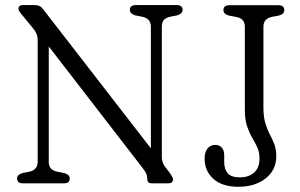

<svg xmlns="http://www.w3.org/2000/svg" viewBox="-20 -720 1178 754"><path d="M254 -19Q254 0 230.5 0H70.5Q47 0 47 -19Q47 -34 68.5 -40.5L96.5 -46Q128 -53.5 128 -85V-558.5Q128 -576.5 123.5 -587.2Q119 -598 110.5 -608L65 -663.5Q52.5 -677.5 52.5 -686Q52.5 -700 70.5 -700H115.5Q127 -700 134.8 -696.5Q142.5 -693 150 -683L572.5 -137.5V-615Q572.5 -646.5 540 -654L511.5 -659.5Q490 -666.5 490 -681Q490 -700 513.5 -700H673.5Q697 -700 697 -681Q697 -666 675 -659.5L647 -654Q631.5 -650.5 623.5 -641.5Q615.5 -632.5 615.5 -615V-103Q615.5 -84 626.5 -67.5L648.5 -38.5Q659.5 -22.5 659.5 -16Q659.5 0 640 0H576Q558.5 0 558.5 -16Q558.5 -28 555 -36.8Q551.5 -45.5 539.5 -61L171.5 -537.5V-85Q171.5 -67.5 179.8 -58.5Q188 -49.5 204 -46L232 -40.5Q254 -34 254 -19ZM1065 -107Q1065 -52 1023 -19.2Q981 13.5 916.5 13.5Q852 13.5 817.8 -17.8Q783.5 -49 783.5 -97.5Q783.5 -122 794.8 -136.5Q806 -151 826 -151Q841.5 -151 851 -140.2Q860.5 -129.5 860.5 -110.5V-84Q860.5 -56 874 -39.8Q887.5 -23.5 923 -23.5Q956 -23.5 977.5 -42Q999 -60.5 999 -97.5Q999 -123 990.2 -141.8Q981.5 -160.5 970.2 -179.5Q959 -198.5 950.2 -224.2Q941.5 -250 941.5 -290V-615Q941.5 -646.5 909.5 -653L878.5 -659Q857.5 -664.5 857.5 -680Q857.5 -699.5 881 -699.5H1073Q1096.5 -699.5 1096.5 -680Q1096.5 -665 1075.5 -659L1046.5 -653.5Q1014.5 -646 1014.5 -615V-298.5Q1014.5 -261 1022 -236.2Q1029.5 -211.5 1039.5 -192.5Q1049.5 -173.5 1057.2 -153.8Q1065 -134 1065 -107Z"/></svg>

Font: Fraunces 72pt SuperSoft Light
Style: Regular
Weight: 300
Version: Version 1.000;[0bf87f6ff]